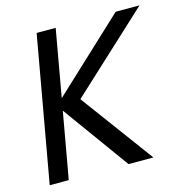

<svg xmlns="http://www.w3.org/2000/svg" viewBox="-104 -793 850 889"><g transform="rotate(-15 321.5 -348.5)"><path d="M403.8 0 173.8 -317.9 117.2 0H25.9L149.9 -696.8H241.2L184.1 -375L528.8 -696.8H643.1L266.1 -348.1L522.9 0Z"/></g></svg>

Font: Poppins
Style: Italic
Weight: 400
Italic angle: -10°
Designer: Ninad Kale (Devanagari), Jonny Pinhorn (Latin)
Foundry: Indian Type Foundry
Version: Version 3.200;PS 1.000;hotconv 16.6.54;makeotf.lib2.5.65590